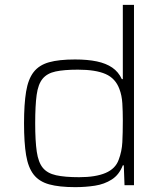

<svg xmlns="http://www.w3.org/2000/svg" viewBox="-20 -763 677 791"><path d="M290 8Q224 8 182.5 -3.5Q141 -15 118.5 -44Q96 -73 87.5 -124Q79 -175 79 -255Q79 -334 87.5 -385.5Q96 -437 118.5 -466Q141 -495 182 -506.5Q223 -518 289 -518Q341 -518 379 -510Q417 -502 442.5 -484.5Q468 -467 482 -437H486V-743H532V0H493L490 -82H486Q471 -43 440.5 -23.5Q410 -4 371 2Q332 8 290 8ZM306 -33Q374 -33 415 -50.5Q456 -68 469 -105Q482 -139 484 -177Q486 -215 486 -267Q486 -304 484 -337Q482 -370 472 -396Q456 -440 415 -458Q374 -476 301 -476Q244 -476 209 -468.5Q174 -461 155.5 -438.5Q137 -416 131 -372Q125 -328 125 -255Q125 -182 131.5 -138Q138 -94 156.5 -71.5Q175 -49 211 -41Q247 -33 306 -33Z"/></svg>

Font: Saira SemiExpanded ExtraLight
Style: Regular
Weight: 250
Width: 6
Designer: Hector Gatti with collaboration of the Omnibus-Type team
Foundry: Omnibus-Type
Version: Version 1.101